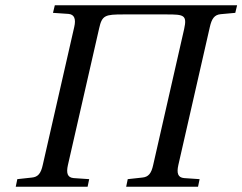

<svg xmlns="http://www.w3.org/2000/svg" viewBox="-20 -712 924 732"><path d="M40 0H314L320 -29L261 -33C237 -35 232 -52 239 -83L358 -604C369 -654 381 -657 451 -657H615C681 -657 694 -655 682 -601L564 -83C557 -51 546 -37 522 -35L467 -29L461 0H735L741 -29L682 -33C658 -35 653 -52 660 -83L780 -609C787 -640 797 -656 822 -658L877 -663L884 -692H189L182 -663L241 -659C264 -657 270 -639 263 -609L143 -83C136 -51 125 -37 101 -35L46 -29Z"/></svg>

Font: Heuristica
Style: Italic
Weight: 400
Italic angle: -13°
Version: Version 1.0.1